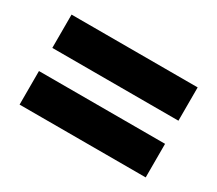

<svg xmlns="http://www.w3.org/2000/svg" viewBox="-77 -679 739 654"><g transform="rotate(30 293.0 -352.0)"><path d="M45 -398H541V-529H45ZM45 -175H541V-307H45Z"/></g></svg>

Font: Noto Sans Lao Looped Black
Style: Regular
Weight: 900
Designer: Mark Frömberg, Ben Mitchell
Foundry: The Fontpad Ltd
Version: Version 1.002